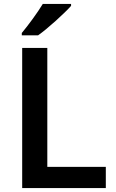

<svg xmlns="http://www.w3.org/2000/svg" viewBox="-20 -1009 590 978"><path d="M342 -979V-989H198C171 -944 122 -878 91 -841V-829H174C224 -864 309 -942 342 -979ZM93 -51H519V-159H221V-765H93Z"/></svg>

Font: Noto Sans Tamil UI SemiBold
Style: Regular
Weight: 600
Designer: Jelle Bosma - Monotype Design Team
Foundry: Monotype Imaging Inc.
Version: Version 2.004